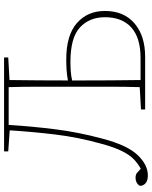

<svg xmlns="http://www.w3.org/2000/svg" viewBox="76 -792 729 920"><g transform="rotate(-90 440.0 -331.5)"><path d="M60 13Q35 13 22.5 2Q10 -9 10 -25Q16 -36 26.5 -41Q37 -46 47 -46Q64 -46 71.5 -39.5Q79 -33 92 -21Q116 -34 137 -54Q158 -74 176.5 -111Q195 -148 212 -211Q243 -322 256 -430.5Q269 -539 276 -649L175 -656V-676H625V-656L517 -650Q516 -580 515.5 -509Q515 -438 515 -370Q541 -375 566 -376.5Q591 -378 616 -378Q732 -378 790 -327Q848 -276 848 -193Q848 -102 788.5 -51Q729 0 628 0H376V-20L483 -26Q485 -97 485 -167Q485 -237 485 -310V-367Q485 -440 485 -511.5Q485 -583 483 -654H302Q295 -542 281 -430.5Q267 -319 236 -204Q205 -86 158 -36.5Q111 13 60 13ZM515 -310Q515 -237 515.5 -165Q516 -93 517 -22H623Q719 -22 768.5 -66Q818 -110 818 -193Q818 -267 769 -312.5Q720 -358 604 -358Q582 -358 560 -356.5Q538 -355 515 -350Z"/></g></svg>

Font: Source Serif 4 ExtraLight
Style: Regular
Weight: 200
Designer: Frank Grießhammer
Foundry: Adobe
Version: Version 4.005;hotconv 1.1.0;makeotfexe 2.6.0